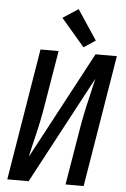

<svg xmlns="http://www.w3.org/2000/svg" viewBox="-63 -1022 702 1067"><g transform="rotate(5 288.0 -488.5)"><path d="M19 0H138L458 -600Q447 -549 434.5 -498Q422 -447 411.5 -396Q401 -345 393 -294L344 0H445L566 -735H447L127 -135Q138 -187 150.5 -237.5Q163 -288 173.5 -339Q184 -390 192 -441L241 -735H140ZM377 -768 442 -811 332 -977 246 -921Z"/></g></svg>

Font: Iosevka Sparkle Medium Oblique
Style: Regular
Weight: 500
Italic angle: -9°
Designer: Belleve Invis
Foundry: Belleve Invis
Version: Version 4.5.0; ttfautohint (v1.8.3)